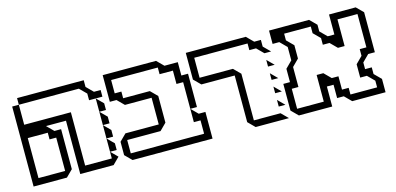

<svg xmlns="http://www.w3.org/2000/svg" viewBox="-58 -919 2581 1252"><g transform="rotate(-15 1232.5 -292.5)"><path d="M90 -540V-585H540V-540L585 -495H630V-450H540V-495L495 -540ZM585 -360V-450L630 -405V-360ZM585 -270V-360L630 -315V-270ZM585 -180V-270L630 -225V-180ZM585 -90V-180L630 -135V-90ZM90 -45H270V-270H225V-315H90ZM45 0V-540H90V-405H405V-45H585V-90L630 -45L585 0H360V-360H225L270 -315H315V-45L270 0Z M668 -45V-135L713 -180H938V-360H758L713 -405H668V-585H1028L1073 -540H1163V-450H1208V-225H1163V-405H1118V-495H1028V-540H713V-450H758V-405H938L983 -360V-180L938 -135H713V-45H1208V-135H1163V-225L1208 -180H1253V0H713Z M1724 -360V-405L1769 -360ZM1724 -270V-315L1769 -270ZM1724 -180V-225L1769 -180ZM1724 -90V-135L1769 -90ZM1499 -45V-360H1274L1229 -405V-585H1634L1679 -540H1724V-495L1769 -450H1724L1679 -495H1634V-540H1274V-405H1499L1544 -360V-45H1724L1769 0H1544Z M1836 -180V-45H2016V-225H2061L2106 -180H2151V-90H2196V-45H2376V-90L2331 -135H2286V-225L2331 -270V-315H2376V-540H2241V-360H2196L2151 -405H2106V-450L2061 -495V-540H1881V-495L1926 -450V-360L1881 -315V-180ZM1791 -45V-225H1836V-315L1881 -360V-450L1836 -495H1791V-585H2061L2106 -540V-495L2151 -450H2196V-585H2376L2421 -540V-270H2376L2331 -225V-180H2376V-135L2421 -90V0H2196L2151 -45H2106V-135H2061V0H1836Z"/></g></svg>

Font: Rubik Iso
Style: Regular
Weight: 400
Designer: Hubert and Fischer, NaN
Foundry: Hubert and Fischer, NaN
Version: Version 2.200